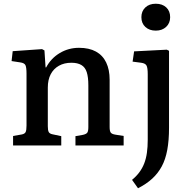

<svg xmlns="http://www.w3.org/2000/svg" viewBox="-20 -779 1015 1028"><path d="M50 0V-51L96 -59Q112 -62 117 -71.5Q122 -81 122 -107V-384Q122 -419 116 -430.5Q110 -442 88 -445L42 -452L48 -505L205 -516L218 -509L224 -418H227Q253 -467 300 -495Q347 -523 403 -523Q457 -523 493.5 -503Q530 -483 548.5 -444.5Q567 -406 567 -352V-99Q567 -77 573 -69Q579 -61 598 -58L642 -51V0H384V-50L424 -57Q442 -61 447.5 -69Q453 -77 453 -99V-322Q453 -366 444.5 -392.5Q436 -419 415.5 -431Q395 -443 362 -443Q324 -443 295.5 -427Q267 -411 251.5 -381.5Q236 -352 236 -310V-103Q236 -81 241 -72Q246 -63 261 -60L308 -50V0ZM719 229 687 184Q710 165 726 143.5Q742 122 752 96.5Q762 71 766.5 39.5Q771 8 771 -31V-381Q771 -416 764.5 -428Q758 -440 736 -443L690 -449L698 -504L873 -513L885 -507V-95Q885 -27 875.5 24Q866 75 846 112Q826 149 795 177.5Q764 206 719 229ZM814 -615Q780 -615 758.5 -634.5Q737 -654 737 -687Q737 -719 758 -739Q779 -759 814 -759Q849 -759 870 -739.5Q891 -720 891 -687Q891 -655 869.5 -635Q848 -615 814 -615Z"/></svg>

Font: Literata 18pt Medium
Style: Regular
Weight: 500
Designer: Latin by Veronika Burian and Jose Scaglione. Greek by Irene Vlachou. Cyrillic by Vera Evstafieva.
Foundry: TypeTogether
Version: Version 3.103;gftools[0.9.29]